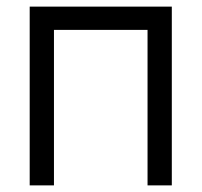

<svg xmlns="http://www.w3.org/2000/svg" viewBox="-20 -560 609 580"><path d="M69.7 0V-540H499V0H425.7V-469.7H143V0Z"/></svg>

Font: Hauora
Style: Regular
Weight: 400
Designer: Wayne Shih
Foundry: WCYS
Version: Version 1.001